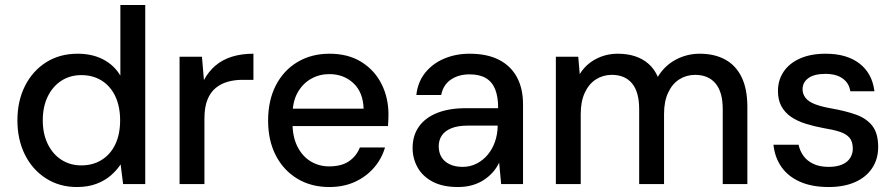

<svg xmlns="http://www.w3.org/2000/svg" viewBox="-20 -740 3602 772"><path d="M289 12Q219 12 164.5 -23Q110 -58 80 -118.5Q50 -179 50 -256Q50 -334 80.5 -394.5Q111 -455 165.5 -489.5Q220 -524 292 -524Q351 -524 395 -501Q439 -478 464 -436V-720H564V0H475L465 -79Q449 -55 425.5 -34.5Q402 -14 368 -1Q334 12 289 12ZM307 -75Q354 -75 389.5 -97.5Q425 -120 444 -160.5Q463 -201 463 -256Q463 -311 444 -352Q425 -393 389.5 -415.5Q354 -438 307 -438Q262 -438 227 -415.5Q192 -393 172 -352Q152 -311 152 -256Q152 -202 172 -161Q192 -120 227 -97.5Q262 -75 307 -75Z M702 0V-512H792L800 -418Q818 -452 846 -476Q874 -500 912.5 -512Q951 -524 999 -524V-419H954Q924 -419 896.5 -411.5Q869 -404 847.5 -386.5Q826 -369 814 -339Q802 -309 802 -263V0Z M1304 12Q1231 12 1175.5 -21.5Q1120 -55 1089 -115Q1058 -175 1058 -255Q1058 -336 1089 -396.5Q1120 -457 1176 -490.5Q1232 -524 1305 -524Q1380 -524 1433 -491Q1486 -458 1514 -402.5Q1542 -347 1542 -279Q1542 -269 1541.5 -258Q1541 -247 1540 -233H1131V-303H1442Q1440 -369 1401 -405.5Q1362 -442 1304 -442Q1264 -442 1230.5 -423Q1197 -404 1176.5 -367.5Q1156 -331 1156 -275V-247Q1156 -190 1176 -150.5Q1196 -111 1229.5 -91Q1263 -71 1303 -71Q1353 -71 1383 -91.5Q1413 -112 1427 -147H1528Q1515 -102 1484 -66Q1453 -30 1407.5 -9Q1362 12 1304 12Z M1821 12Q1760 12 1719.5 -9.5Q1679 -31 1659 -67Q1639 -103 1639 -145Q1639 -195 1664.5 -231Q1690 -267 1738 -286Q1786 -305 1853 -305H1983Q1983 -351 1971 -381Q1959 -411 1933.5 -426Q1908 -441 1868 -441Q1824 -441 1793 -420Q1762 -399 1754 -358H1654Q1660 -411 1690 -448Q1720 -485 1766.5 -504.5Q1813 -524 1868 -524Q1939 -524 1986.5 -499.5Q2034 -475 2058.5 -429.5Q2083 -384 2083 -321V0H1995L1987 -86Q1977 -65 1961.5 -47.5Q1946 -30 1925.5 -16.5Q1905 -3 1879 4.5Q1853 12 1821 12ZM1840 -69Q1871 -69 1897 -82.5Q1923 -96 1941.5 -118.5Q1960 -141 1970 -169.5Q1980 -198 1981 -230V-235H1863Q1820 -235 1794 -224Q1768 -213 1756 -194.5Q1744 -176 1744 -152Q1744 -127 1755 -108.5Q1766 -90 1788 -79.5Q1810 -69 1840 -69Z M2215 0V-512H2305L2311 -442Q2335 -481 2375.5 -502.5Q2416 -524 2464 -524Q2502 -524 2533 -514Q2564 -504 2587.5 -483.5Q2611 -463 2625 -431Q2652 -476 2697 -500Q2742 -524 2793 -524Q2853 -524 2896 -500.5Q2939 -477 2962 -429.5Q2985 -382 2985 -311V0H2886V-301Q2886 -370 2857 -404.5Q2828 -439 2775 -439Q2740 -439 2711.5 -421Q2683 -403 2666.5 -367.5Q2650 -332 2650 -282V0H2550V-301Q2550 -370 2521.5 -404.5Q2493 -439 2440 -439Q2405 -439 2376.5 -421Q2348 -403 2331.5 -367.5Q2315 -332 2315 -282V0Z M3312 12Q3244 12 3196 -9.5Q3148 -31 3121.5 -69.5Q3095 -108 3090 -158H3191Q3196 -134 3210 -114Q3224 -94 3249.5 -81.5Q3275 -69 3312 -69Q3344 -69 3366 -78.5Q3388 -88 3398.5 -105Q3409 -122 3409 -142Q3409 -171 3395.5 -186.5Q3382 -202 3355.5 -210.5Q3329 -219 3291 -225Q3253 -232 3219.5 -242.5Q3186 -253 3161 -270Q3136 -287 3122 -312.5Q3108 -338 3108 -374Q3108 -418 3131 -452Q3154 -486 3197 -505Q3240 -524 3300 -524Q3385 -524 3436 -484.5Q3487 -445 3496 -373H3399Q3394 -406 3368 -424.5Q3342 -443 3299 -443Q3254 -443 3230.5 -426Q3207 -409 3207 -381Q3207 -362 3219 -346.5Q3231 -331 3257 -321Q3283 -311 3323 -304Q3380 -294 3422 -279Q3464 -264 3487.5 -234Q3511 -204 3511 -149Q3511 -100 3486.5 -63.5Q3462 -27 3417.5 -7.5Q3373 12 3312 12Z"/></svg>

Font: DM Sans 12pt Medium
Style: Regular
Weight: 500
Version: Version 4.004;gftools[0.9.30]